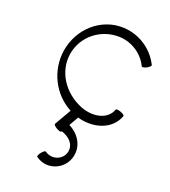

<svg xmlns="http://www.w3.org/2000/svg" viewBox="-305 -969 1435 1620"><g transform="rotate(30 413.0 -158.5)"><path d="M770 -666C687 -779 550 -838 411 -821C205 -795 61 -609 66 -399C71 -211 193 -47 369 10L310 172C308 179 324 191 346 199C368 207 388 208 390 201L392 197C459 207 517 241 524 304C534 389 442 452 361 413C355 409 340 423 329 444C317 464 314 484 320 487C450 553 601 444 583 296C573 208 505 144 420 119L453 28C605 44 753 -31 778 -174C779 -181 761 -190 738 -194C715 -198 695 -196 694 -189C675 -79 546 -35 426 -63C260 -100 130 -234 126 -401C122 -572 251 -715 421 -737C530 -750 639 -703 702 -614C707 -608 726 -615 744 -629C763 -644 774 -660 770 -666Z"/></g></svg>

Font: Nupuram Expanded Light
Style: Regular
Weight: 300
Width: 7
Designer: Santhosh Thottingal (santhosh.thottingal@gmail.com)
Foundry: SMC
Version: Version 1.000